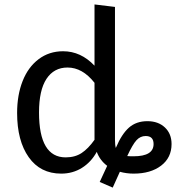

<svg xmlns="http://www.w3.org/2000/svg" viewBox="-20 -770 793 865"><path d="M644 -224.1Q692.9 -224.1 722.9 -195.8Q752.9 -167.5 752.9 -121.1Q752.9 -59.6 705.8 -23.7Q658.7 12.2 582 12.2Q549.8 12.2 520 3.9L487.8 75.2L429.2 49.8L462.9 -22.9Q429.7 -47.9 416 -85.9Q390.6 -39.6 349.1 -13.7Q307.6 12.2 255.9 12.2Q161.6 12.2 109.4 -61.8Q57.1 -135.7 57.1 -261.2Q57.1 -341.8 81.8 -404.5Q106.4 -467.3 153.8 -503.2Q201.2 -539.1 264.2 -539.1Q344.2 -539.1 405.8 -474.1V-750L498 -738.8V-140.1Q498 -116.2 502 -103L502.9 -106Q528.3 -166 561 -195.1Q593.8 -224.1 644 -224.1ZM275.9 -61Q317.9 -61 347.7 -80.6Q377.4 -100.1 405.8 -140.1V-149.9V-397Q351.6 -465.8 284.2 -465.8Q223.1 -465.8 189.5 -414.8Q155.8 -363.8 155.8 -263.2Q155.8 -61 275.9 -61ZM582 -65.9Q671.9 -65.9 671.9 -121.1Q671.9 -157.2 636.2 -157.2Q612.3 -157.2 595 -138.4Q577.6 -119.6 553.2 -66.9Q561 -65.9 582 -65.9Z"/></svg>

Font: FiraGO
Style: Regular
Weight: 400
Designer: bBox Type
Foundry: bBox Type GmbH
Version: Version 1.001;PS 001.001;hotconv 1.0.88;makeotf.lib2.5.64775